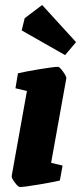

<svg xmlns="http://www.w3.org/2000/svg" viewBox="-20 -741 325 770"><path d="M27 -36 88 -376 42 -387 52 -447Q81 -454 138.5 -463.5Q196 -473 213 -473Q219 -473 233 -453.5Q247 -434 246 -427L185 -88L231 -77L220 -17Q195 -11 136 -1Q77 9 60 9Q53 9 39 -9.5Q25 -28 27 -36ZM67 -619 79 -668 149 -721 285 -572 241 -520Z"/></svg>

Font: Grenze ExtraBold
Style: Italic
Weight: 800
Italic angle: -10°
Designer: Renata Polastri
Foundry: Omnibus-Type
Version: Version 1.002; ttfautohint (v1.8)